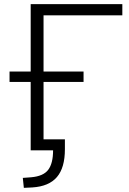

<svg xmlns="http://www.w3.org/2000/svg" viewBox="-20 -725 624 926"><path d="M95 181 90 133 130 130Q189 125 212.5 94Q236 63 236 0H128V-330H26V-380H128V-705H570V-651H190V-380H383V-330H190V-53H293V-5Q293 84 254.5 129Q216 174 136 179Z"/></svg>

Font: Mulish Light
Style: Regular
Weight: 300
Designer: Vernon Adams
Foundry: Vernon Adams
Version: Version 3.603; ttfautohint (v1.8.3)